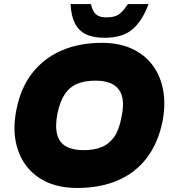

<svg xmlns="http://www.w3.org/2000/svg" viewBox="-20 -921 851 950"><path d="M362 9Q248 9 173 -41.5Q98 -92 68.5 -179.5Q39 -267 61 -377Q82 -486 139.5 -559.5Q197 -633 284.5 -671Q372 -709 485 -709Q570 -709 633.5 -679.5Q697 -650 736 -597Q775 -544 787.5 -473.5Q800 -403 784 -320Q762 -212 705.5 -138.5Q649 -65 562 -28Q475 9 362 9ZM393 -178Q446 -178 483.5 -193.5Q521 -209 545.5 -244.5Q570 -280 581 -341Q595 -405 583.5 -445Q572 -485 539 -503.5Q506 -522 453 -522Q400 -522 362.5 -506.5Q325 -491 301 -455.5Q277 -420 264 -359Q252 -295 263 -255Q274 -215 307 -196.5Q340 -178 393 -178ZM497 -734Q442 -734 406 -751Q370 -768 351 -805Q332 -842 329 -901H430Q436 -875 446 -860.5Q456 -846 471 -840.5Q486 -835 509 -835Q531 -835 548.5 -840.5Q566 -846 581 -860.5Q596 -875 613 -901H715Q684 -817 635 -775.5Q586 -734 497 -734Z"/></svg>

Font: REM ExtraBold
Style: Italic
Weight: 800
Italic angle: -11°
Designer: Octavio Pardo
Foundry: Ashler Design
Version: Version 1.005;gftools[0.9.28]